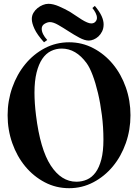

<svg xmlns="http://www.w3.org/2000/svg" viewBox="-20 -997 725 1008"><path d="M343 -775Q411 -775 470 -744Q529 -713 572.5 -660.5Q616 -608 640.5 -538.5Q665 -469 665 -392Q665 -315 640.5 -245.5Q616 -176 572.5 -123.5Q529 -71 470 -40Q411 -9 343 -9Q274 -9 215 -40Q156 -71 112.5 -123.5Q69 -176 44.5 -245.5Q20 -315 20 -392Q20 -468 44.5 -537.5Q69 -607 112.5 -660Q156 -713 215 -744Q274 -775 343 -775ZM304 -742Q274 -742 247.5 -729Q221 -716 202 -688Q183 -660 172 -616Q161 -572 161 -510Q161 -484 163 -454Q165 -424 169 -392Q191 -213 246.5 -128Q302 -43 381 -43Q411 -43 437 -54.5Q463 -66 482 -92Q501 -118 512 -160Q523 -202 523 -264Q523 -329 515 -392Q507 -455 494.5 -508Q482 -561 466.5 -602Q451 -643 435 -665Q379 -742 304 -742ZM211 -775Q175 -815 161 -845.5Q147 -876 147 -897Q147 -915 155.5 -929.5Q164 -944 177 -954.5Q190 -965 205 -971Q220 -977 234 -977Q259 -977 290 -963.5Q321 -950 347 -935Q363 -925 379 -914Q395 -903 409.5 -894Q424 -885 437 -879.5Q450 -874 459 -874Q473 -874 481 -883Q489 -892 489 -903Q489 -915 482 -929Q475 -943 465 -955L478 -966Q503 -936 513.5 -912.5Q524 -889 524 -869Q524 -848 516 -832Q508 -816 496.5 -805.5Q485 -795 471.5 -789.5Q458 -784 446 -784Q425 -784 397 -799Q369 -814 340.5 -832.5Q312 -851 286 -866Q260 -881 242 -881Q229 -881 214 -872Q199 -863 199 -846Q199 -819 228 -787Z"/></svg>

Font: CatShop
Style: Regular
Weight: 400
Designer: Peter Wiegel
Foundry: Peter Wiegel
Version: Version 1.000 2009 initial release